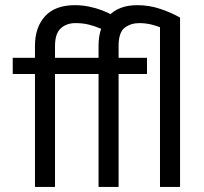

<svg xmlns="http://www.w3.org/2000/svg" viewBox="-20 -734 800 754"><path d="M423.9 -673.1 413.9 -601.1Q396.6 -612.3 375.1 -621.7Q353.7 -631.1 329.4 -637.2Q305.2 -643.3 276.9 -643.3Q241.3 -643.3 218.6 -622.7Q196 -602 196 -552.9V0H117.3V-553.6Q117.3 -626.9 157 -670.3Q196.6 -713.7 274.2 -713.7Q301.7 -713.7 329.4 -708.1Q357 -702.5 381.7 -693.1Q406.3 -683.7 423.9 -673.1ZM30 -443.4V-507H307.6V-443.4ZM687.1 -664.9V-585.9Q665.9 -600.9 639 -613.9Q612.2 -626.8 584.1 -635.1Q556.1 -643.3 527.6 -643.3Q493.8 -643.3 469.7 -625.1Q445.7 -607 445.7 -552.9V0H367V-553.6Q367 -627.7 406.3 -670.7Q445.6 -713.7 519.2 -713.7Q566.5 -713.7 610 -698.9Q653.6 -684.2 687.1 -664.9ZM279.7 -443.4V-507H557.3V-443.4ZM608.3 0V-660.4L687.1 -648.6V0Z"/></svg>

Font: Hind Variable Light
Style: Regular
Weight: 300
Designer: Manushi Parikh, Satya Rajpurohit
Foundry: Indian Type Foundry
Version: Version 3.000